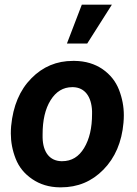

<svg xmlns="http://www.w3.org/2000/svg" viewBox="-20 -802 593 832"><path d="M270 -613.3H357.9L464.8 -781.7H334.5ZM303.7 -538.1C300.8 -538.1 298.3 -538.1 295.9 -538.1C225.6 -538.1 165.5 -513.2 115.7 -462.4C65.9 -412.1 36.6 -343.3 28.3 -255.9C27.3 -245.1 26.9 -234.4 26.9 -223.6C26.9 -187 33.7 -150.4 47.9 -114.3C62 -78.1 85.9 -48.8 119.6 -25.9C153.3 -2.9 192.9 9.3 238.8 9.8C240.7 9.8 242.2 9.8 244.1 9.8C316.9 9.8 377.9 -15.6 428.2 -66.9C478.5 -118.2 507.8 -186 515.1 -270C516.1 -281.2 516.6 -292 516.6 -302.7C516.6 -339.8 509.8 -376.5 495.6 -413.1C481.4 -449.2 458 -479 424.3 -502.4C390.6 -525.4 350.1 -537.6 303.7 -538.1ZM164.6 -205.6C164.6 -210.4 164.6 -215.3 164.6 -220.2C164.6 -280.8 175.8 -330.1 199.2 -367.7C222.7 -405.3 253.9 -424.3 293 -424.3C294.4 -424.3 295.4 -424.3 296.9 -424.3C348.1 -422.9 376.5 -382.8 378.9 -320.3C378.9 -316.4 378.9 -312 378.9 -308.1C378.9 -248 367.7 -199.2 344.7 -161.1C321.8 -122.6 290 -103.5 249.5 -103.5C248 -103.5 247.1 -103.5 245.6 -103.5C194.8 -105 166 -143.1 164.6 -205.6Z"/></svg>

Font: Roboto
Style: Bold Italic
Weight: 700
Italic angle: -12°
Designer: Google
Version: Version 2.137; 2017